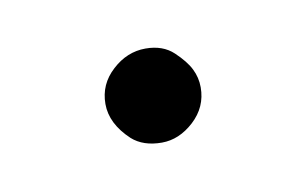

<svg xmlns="http://www.w3.org/2000/svg" viewBox="-29 -282 246 156"><g transform="rotate(-10 94.5 -204.0)"><path d="M95.9 -242.9Q110.2 -242.9 118.9 -234.7Q127.6 -226.5 131.1 -219.4Q134.7 -212.2 134.7 -204.1Q134.7 -187.8 122.4 -176.5Q110.2 -165.3 95.9 -165.3Q80.6 -165.3 71.4 -173.5Q56.1 -187.8 56.1 -204.1Q56.1 -220.4 68.4 -231.6Q80.6 -242.9 95.9 -242.9Z"/></g></svg>

Font: Suravaram
Style: Regular
Weight: 400
Designer: Purushoth Kumar Guthula
Foundry: SiliconAndhra, USA.
Version: Version 1.0.4; ttfautohint (v1.2.42-39fb)